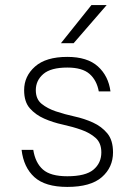

<svg xmlns="http://www.w3.org/2000/svg" viewBox="-20 -730 530 756"><path d="M245 6Q158 6 115.5 -32.5Q73 -71 65 -140H111Q119 -89 149 -62.5Q179 -36 245 -36Q317 -36 348 -62Q379 -88 379 -130Q379 -167 356.5 -187Q334 -207 300 -219Q266 -231 227 -239.5Q188 -248 154 -263Q120 -278 97.5 -303.5Q75 -329 75 -375Q75 -430 118 -468Q161 -506 245 -506Q324 -506 365.5 -468.5Q407 -431 415 -370H369Q361 -414 332.5 -439Q304 -464 245 -464Q180 -464 150.5 -438.5Q121 -413 121 -375Q121 -340 143.5 -321.5Q166 -303 200 -291.5Q234 -280 273 -271.5Q312 -263 346 -247.5Q380 -232 402.5 -205Q425 -178 425 -130Q425 -71 381 -32.5Q337 6 245 6ZM340 -710H400L270 -560H220Z"/></svg>

Font: Retni Sans Light
Style: Regular
Weight: 300
Designer: Vitaly Kuzmin
Foundry: ParaType Ltd.
Version: Version 1.00;March 2, 2019;FontCreator 11.5.0.2425 64-bit; t